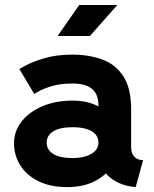

<svg xmlns="http://www.w3.org/2000/svg" viewBox="-20 -743 623 775"><path d="M251.5 12.2Q316.9 12.2 363.8 -12.3Q410.6 -36.9 435.8 -77.6Q460.9 -118.4 460.9 -167.2Q460.9 -216.1 438.7 -254.4Q416.5 -292.7 374.4 -314.8Q332.3 -336.9 272.9 -336.9Q204.6 -336.9 151.2 -314.2Q97.9 -291.5 67.3 -252.6Q36.6 -213.6 36.6 -164.8Q36.6 -116 61.8 -75.8Q86.9 -35.6 135 -11.7Q183.1 12.2 251.5 12.2ZM377.4 -167.2Q377.4 -147.7 364 -133.8Q350.6 -119.9 327 -112.4Q303.5 -105 272.9 -105Q221.7 -105 195.1 -121.5Q168.5 -137.9 168.5 -167.2Q168.5 -196.5 195.1 -213Q221.7 -229.5 272.9 -229.5Q307.1 -229.5 330.4 -222Q353.8 -214.6 365.6 -200.7Q377.4 -186.8 377.4 -167.2ZM509.3 -147.5V-301.8Q509.3 -387.2 477.8 -435.3Q446.3 -483.4 392.7 -502.9Q339.1 -522.5 272.9 -522.5Q207 -522.5 158.8 -507.9Q110.6 -493.4 84.4 -478.9Q58.1 -464.4 58.1 -464.4L118.2 -363.8Q118.2 -363.8 136.2 -374.3Q154.3 -384.8 188.7 -395.3Q223.1 -405.8 272.7 -405.8Q300.3 -405.8 320.1 -400.1Q339.8 -394.5 352.5 -383.3Q365.2 -372.1 371.3 -355.6Q377.4 -339.1 377.4 -316.9V-224.1L389.6 -214.1V-127.4L377.4 -115.7Q377.4 -95.7 387 -74.5Q396.5 -53.2 415.2 -34.7Q433.8 -16.1 462 -3.5Q490.2 9 527.8 12.2L557.6 -96.7Q533.4 -96.7 521.4 -111.1Q509.3 -125.5 509.3 -147.5ZM343 -597.7 453.4 -722.7H299.6L212.6 -597.7Z"/></svg>

Font: Giphurs
Style: Regular
Weight: 400
Version: Version 2.010